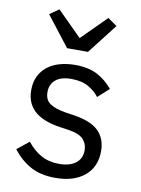

<svg xmlns="http://www.w3.org/2000/svg" viewBox="-88 -832 662 904"><g transform="rotate(10 243.5 -380.5)"><path d="M240 12Q168 12 119.5 -15.5Q71 -43 36 -89L93 -135Q123 -97 160 -76.5Q197 -56 246 -56Q297 -56 325.5 -78Q354 -100 354 -140Q354 -170 334.5 -191.5Q315 -213 264 -221L223 -227Q187 -232 157 -242.5Q127 -253 104.5 -270.5Q82 -288 69.5 -314Q57 -340 57 -376Q57 -414 71 -442.5Q85 -471 109.5 -490Q134 -509 168 -518.5Q202 -528 241 -528Q304 -528 346.5 -506Q389 -484 421 -445L368 -397Q351 -421 318 -440.5Q285 -460 235 -460Q185 -460 159.5 -438.5Q134 -417 134 -380Q134 -342 159.5 -325Q185 -308 233 -300L273 -294Q359 -281 395 -244.5Q431 -208 431 -149Q431 -74 380 -31Q329 12 240 12ZM189 -599 78 -742 122 -773 239 -656 356 -773 400 -742 289 -599Z"/></g></svg>

Font: IBM Plex Thai
Style: Regular
Weight: 400
Designer: Mike Abbink, Paul van der Laan, Pieter van Rosmalen, Ben Mitchell, Mark Frömberg
Foundry: Bold Monday
Version: Version 1.0